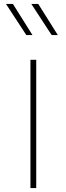

<svg xmlns="http://www.w3.org/2000/svg" viewBox="-20 -953 337 973"><path d="M144.5 -775.4 45.4 -933.1H10.3L113.3 -775.4ZM272.9 -775.4 173.8 -933.1H138.7L241.7 -775.4ZM163.6 0V-649.9H134.3V0Z"/></svg>

Font: Estedad-FD VF
Style: Regular
Weight: 100
Designer: Amin Abedi
Version: Version 7.3